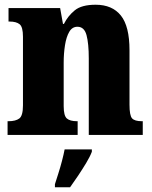

<svg xmlns="http://www.w3.org/2000/svg" viewBox="-20 -570 644 811"><path d="M12 0V-58H16Q46 -58 61.5 -69.5Q77 -81 77 -125V-415Q77 -456 63 -467.5Q49 -479 20 -479H16V-536H234L246 -469H250Q267 -503 296 -526.5Q325 -550 384 -550Q454 -550 490.5 -504.5Q527 -459 527 -358V-128Q527 -82 538 -70Q549 -58 579 -58H583V0H355V-323Q355 -386 345.5 -421.5Q336 -457 307 -457Q285 -457 272.5 -435.5Q260 -414 254.5 -379Q249 -344 249 -305V-122Q249 -81 262.5 -69.5Q276 -58 305 -58H308V0ZM212 208Q218 189 226.5 162.5Q235 136 242 109Q249 82 253 61H368V71Q360 92 344 118.5Q328 145 310 172Q292 199 276 221H212Z"/></svg>

Font: Noto Serif Tamil Condensed Black
Style: Italic
Weight: 900
Width: 3
Italic angle: -12°
Designer: Indian Type Foundry, Tom Grace, and the Monotype Design Team
Foundry: Monotype Imaging Inc.
Version: Version 2.003; ttfautohint (v1.8.4.7-5d5b)